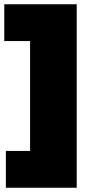

<svg xmlns="http://www.w3.org/2000/svg" viewBox="-32 -760 449 900"><path d="M-4.5 120V-52.5H109V-567.5H-12V-740H327.5V120Z"/></svg>

Font: Encode Sans SC SemiExpanded Black
Style: Regular
Weight: 900
Width: 6
Designer: Multiple Designers
Foundry: Impallari Type
Version: Version 3.002